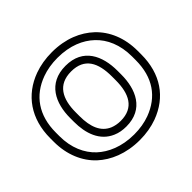

<svg xmlns="http://www.w3.org/2000/svg" viewBox="-181 -958 1205 1205"><g transform="rotate(-45 421.5 -355.5)"><path d="M757 -339C757 -184 685 -85 559 -38C518 -23 472 -15 421 -15C310 -15 228 -53 175 -102C118 -155 81 -236 81 -339V-371C81 -525 155 -627 281 -673C322 -688 369 -696 420 -696C531 -696 611 -659 664 -609C721 -556 757 -475 757 -371ZM807 -339V-371C807 -487 766 -581 698 -645C635 -704 543 -746 420 -746C364 -746 311 -737 264 -720C119 -667 31 -544 31 -371V-339C31 -224 73 -128 141 -65C204 -7 298 35 421 35C477 35 529 26 576 9C722 -45 807 -166 807 -339ZM421 -85C577 -85 629 -209 629 -339V-372C629 -504 576 -625 420 -625C264 -625 209 -503 209 -372V-339C209 -235 241 -141 332 -102C359 -90 389 -85 421 -85ZM421 -135C394 -135 371 -140 351 -148C286 -176 259 -242 259 -339V-372C259 -492 302 -575 420 -575C539 -575 579 -493 579 -372V-339C579 -219 539 -135 421 -135Z"/></g></svg>

Font: Asimov
Style: XWidOu
Weight: 500
Designer: Google
Version: Version 2.000980; 2014